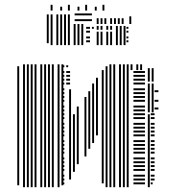

<svg xmlns="http://www.w3.org/2000/svg" viewBox="-20 -780 703 800"><path d="M60 -8H52V-504H60ZM84 0H76V-512H84ZM100 0H92V-512H100ZM116 0H108V-512H116ZM132 0H124V-512H132ZM156 0H148V-512H156ZM172 0H164V-512H172ZM188 0H180V-512H188ZM204 0H196V-512H204ZM228 0H220V-512H228ZM244 -8H236V-512H244ZM248 -12H240V-20H248ZM248 -28H240V-36H248ZM248 -44H240V-52H248ZM248 -68H240V-76H248ZM248 -84H240V-92H248ZM248 -100H240V-108H248ZM248 -116H240V-124H248ZM248 -140H240V-148H248ZM248 -156H240V-164H248ZM248 -172H240V-180H248ZM248 -188H240V-196H248ZM248 -212H240V-220H248ZM248 -228H240V-236H248ZM248 -244H240V-252H248ZM248 -260H240V-268H248ZM248 -284H240V-292H248ZM248 -300H240V-308H248ZM248 -316H240V-324H248ZM248 -332H240V-340H248ZM248 -356H240V-364H248ZM248 -372H240V-380H248ZM248 -388H240V-396H248ZM248 -404H240V-412H248ZM248 -428H240V-436H248ZM248 -444H240V-452H248ZM248 -460H240V-468H248ZM248 -476H240V-484H248ZM248 -500H240V-508H248ZM276 -32H268V-408H276ZM292 -64H284V-304H292ZM308 -96H300V-336H308ZM272 -428H256V-436H272ZM272 -444H256V-452H272ZM272 -460H256V-468H272ZM272 -476H256V-484H272ZM264 -500H256V-508H264ZM340 -128H332V-376H340ZM356 -160H348V-400H356ZM372 -184H364V-432H372ZM388 -216H380V-456H388ZM412 -16H404V-488H412ZM428 0H420V-488H428ZM444 0H436V-488H444ZM460 0H452V-488H460ZM484 0H476V-488H484ZM500 0H492V-488H500ZM516 0H508V-488H516ZM584 -12H536V-20H584ZM584 -28H536V-36H584ZM584 -44H536V-52H584ZM584 -68H536V-76H584ZM584 -84H536V-92H584ZM584 -100H536V-108H584ZM584 -116H536V-124H584ZM584 -140H536V-148H584ZM584 -156H536V-164H584ZM584 -172H536V-180H584ZM584 -188H536V-196H584ZM584 -212H536V-220H584ZM584 -228H536V-236H584ZM584 -244H536V-252H584ZM584 -260H536V-268H584ZM584 -284H536V-292H584ZM584 -300H536V-308H584ZM584 -316H536V-324H584ZM584 -332H536V-340H584ZM584 -356H536V-364H584ZM584 -372H536V-380H584ZM584 -388H536V-396H584ZM584 -404H536V-412H584ZM584 -428H536V-436H584ZM584 -444H536V-452H584ZM584 -460H536V-468H584ZM584 -476H536V-484H584ZM428 -488H420V-504H428ZM444 -488H436V-512H444ZM460 -488H452V-512H460ZM484 -488H476V-512H484ZM500 -488H492V-512H500ZM516 -488H508V-512H516ZM532 -488H524V-512H532ZM556 -488H548V-512H556ZM572 -488H564V-512H572ZM604 0H596V-304H604ZM616 -12H608V-20H616ZM624 -28H608V-36H624ZM624 -44H608V-52H624ZM624 -68H608V-76H624ZM624 -84H608V-92H624ZM624 -100H608V-108H624ZM624 -116H608V-124H624ZM624 -140H608V-148H624ZM624 -156H608V-164H624ZM624 -172H608V-180H624ZM624 -188H608V-196H624ZM624 -212H608V-220H624ZM624 -228H608V-236H624ZM624 -244H608V-252H624ZM624 -260H608V-268H624ZM624 -284H608V-292H624ZM624 -300H608V-308H624ZM604 -312H596V-432H604ZM620 -312H612V-432H620ZM640 -324H624V-332H640ZM640 -356H624V-364H640ZM640 -396H624V-404H640ZM604 -440H596V-496H604ZM620 -440H612V-496H620ZM183 -600H175V-680H183ZM199 -592H191V-680H199ZM223 -592H215V-680H223ZM239 -592H231V-680H239ZM255 -592H247V-680H255ZM271 -592H263V-680H271ZM295 -592H287V-680H295ZM311 -592H303V-680H311ZM327 -592H319V-680H327ZM355 -604H339V-612H355ZM355 -620H339V-628H355ZM355 -644H339V-652H355ZM355 -660H339V-668H355ZM371 -660H363V-668H371ZM391 -592H383V-648H391ZM407 -592H399V-648H407ZM431 -592H423V-648H431ZM447 -592H439V-648H447ZM391 -656H383V-672H391ZM407 -656H399V-672H407ZM431 -656H423V-672H431ZM447 -656H439V-672H447ZM471 -592H463V-672H471ZM487 -592H479V-672H487ZM503 -592H495V-672H503ZM515 -604H507V-612H515ZM515 -620H507V-628H515ZM515 -644H507V-652H515ZM515 -660H507V-668H515ZM183 -680H175V-720H183ZM199 -680H191V-720H199ZM223 -680H215V-720H223ZM239 -680H231V-720H239ZM255 -680H247V-720H255ZM271 -680H263V-720H271ZM363 -692H291V-700H363ZM363 -716H291V-724H363ZM391 -680H383V-704H391ZM407 -680H399V-704H407ZM423 -680H415V-704H423ZM447 -680H439V-704H447ZM463 -680H455V-704H463ZM479 -680H471V-704H479ZM495 -680H487V-704H495ZM527 -680H519V-712H527ZM199 -736H191V-760H199ZM239 -736H231V-752H239ZM271 -736H263V-760H271ZM311 -736H303V-752H311ZM343 -736H335V-760H343ZM383 -736H375V-752H383ZM415 -736H407V-760H415Z"/></svg>

Font: Rubik Lines
Style: Regular
Weight: 400
Designer: Hubert and Fischer, NaN
Foundry: Hubert and Fischer, NaN
Version: Version 2.201